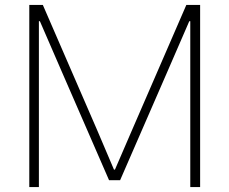

<svg xmlns="http://www.w3.org/2000/svg" viewBox="-20 -760 931 780"><path d="M99 -740H154L374 -233L443 -71H447L517 -233L737 -740H793V0H753V-674H749L657 -462L468 -28H423L234 -462L142 -674H138V0H99Z"/></svg>

Font: Encode Sans Normal
Style: Thin
Weight: 100
Designer: Pablo Impallari, Andres Torresi
Foundry: Pablo Impallari, Andres Torresi
Version: Version 1.000; ttfautohint (v1.00) -l 8 -r 50 -G 200 -x 14 -